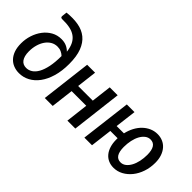

<svg xmlns="http://www.w3.org/2000/svg" viewBox="-28 -1275 1831 1831"><g transform="rotate(45 888.0 -359.0)"><path d="M126 -722.5Q209.5 -731.5 277 -719.8Q344.5 -708 392 -669.5Q439.5 -631 465.2 -563.5Q491 -496 491 -394Q491 -298.5 469 -224Q447 -149.5 409.2 -98.2Q371.5 -47 321 -20Q270.5 7 213.5 7Q173 7 138.5 -6.8Q104 -20.5 79 -47.8Q54 -75 40.2 -115.2Q26.5 -155.5 26.5 -209Q26.5 -266.5 44.2 -320.8Q62 -375 94 -417.2Q126 -459.5 171.2 -485Q216.5 -510.5 272 -510.5Q310 -510.5 339 -498Q368 -485.5 392 -461.5Q385.5 -516.5 366.8 -553Q348 -589.5 317 -611.2Q286 -633 242.2 -641.8Q198.5 -650.5 142 -649Q128 -649 123.5 -655Q119 -661 120.5 -673.5ZM226.5 -77Q259 -77 288 -95.5Q317 -114 338.8 -153Q360.5 -192 373 -252.2Q385.5 -312.5 385.5 -396Q369.5 -412 346.5 -422.5Q323.5 -433 295.5 -433Q258.5 -433 228.5 -415Q198.5 -397 177.5 -366.2Q156.5 -335.5 145 -294.8Q133.5 -254 133.5 -208.5Q133.5 -174 140.2 -149.2Q147 -124.5 159.2 -108.2Q171.5 -92 188.5 -84.5Q205.5 -77 226.5 -77Z M1028.5 -510 967.5 0H860.5L887.5 -227.5H690L662.5 0H555.5L617 -510H724L699.5 -306H897L921.5 -510Z M1738 -308Q1738 -242.5 1718.5 -185Q1699 -127.5 1664.8 -84.8Q1630.5 -42 1585 -17.2Q1539.5 7.5 1488 7.5Q1450 7.5 1418.5 -6.5Q1387 -20.5 1364.5 -47.5Q1342 -74.5 1329.8 -113.5Q1317.5 -152.5 1317.5 -202.5V-220H1219.5L1192.5 0H1089.5L1152 -510H1255.5L1229 -295.5H1327.5Q1338.5 -344 1360.2 -385Q1382 -426 1412.5 -455.5Q1443 -485 1480.5 -501.5Q1518 -518 1560 -518Q1598 -518 1630.8 -504Q1663.5 -490 1687.2 -463Q1711 -436 1724.5 -397Q1738 -358 1738 -308ZM1499.5 -76.5Q1529.5 -76.5 1553.8 -95.5Q1578 -114.5 1595.2 -146.5Q1612.5 -178.5 1621.5 -220.5Q1630.5 -262.5 1630.5 -308.5Q1630 -434 1549 -434Q1519 -434 1494.8 -415.2Q1470.5 -396.5 1453.2 -364.8Q1436 -333 1427 -291Q1418 -249 1418 -202.5Q1418.5 -76.5 1499.5 -76.5Z"/></g></svg>

Font: Lato Semibold
Style: Italic
Weight: 600
Italic angle: -7°
Designer: Lukasz Dziedzic
Foundry: tyPoland Lukasz Dziedzic
Version: Version 2.006; 2014-01-15